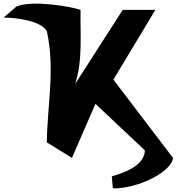

<svg xmlns="http://www.w3.org/2000/svg" viewBox="-63 -860 1016 1046"><path d="M192.2 -690.4C238.4 -480.7 194.1 -285.9 192.2 -84.1L329 0L457.1 -294.2L726.4 -40.7C724.1 36 630.6 77 546 100.7L551.9 166.2C690.6 169.1 875 73.3 879.3 0L554.8 -426.2L783.5 -806.4H605.6L346.6 -402.7C388.9 -537.3 373 -671.9 375.9 -806.4C327.9 -823.1 118.9 -861.3 27 -825L-43.4 -764.4C25.6 -763.3 158 -748.5 192.2 -690.4Z"/></svg>

Font: Hussar
Style: BdOpOblOne
Weight: 700
Foundry: Cannot Into Space Fonts
Version: Version 2.00